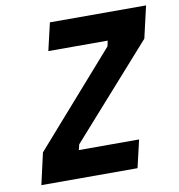

<svg xmlns="http://www.w3.org/2000/svg" viewBox="-78 -751 766 822"><g transform="rotate(-10 305.5 -340.0)"><path d="M423 -560C423 -560 418 -536 418 -536C418 -536 67 -137 67 -137C67 -137 36 0 36 0C36 0 454 0 454 0C454 0 482 -120 482 -120C482 -120 220 -120 220 -120C220 -120 226 -144 226 -144C226 -144 579 -541 579 -541C579 -541 611 -680 611 -680C611 -680 193 -680 193 -680C193 -680 165 -560 165 -560C165 -560 423 -560 423 -560Z"/></g></svg>

Font: My Font
Style: Bold Italic
Weight: 500
Version: Version 0.001